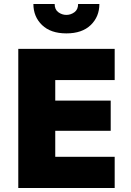

<svg xmlns="http://www.w3.org/2000/svg" viewBox="-20 -946 659 966"><path d="M148 -926H255Q255 -898 273.5 -884.5Q292 -871 314 -871Q336 -871 354.5 -884.5Q373 -898 373 -926H480Q480 -862 436.5 -820Q393 -778 314 -778Q235 -778 191.5 -820Q148 -862 148 -926ZM72 -700H557V-543H258V-440H537V-288H258V-157H557V0H72Z"/></svg>

Font: Jost* Heavy
Style: Regular
Weight: 800
Version: Version 3.7